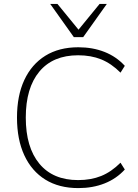

<svg xmlns="http://www.w3.org/2000/svg" viewBox="-20 -955 707 983"><path d="M381 8Q282 8 212 -35.5Q142 -79 104.5 -160Q67 -241 67 -353Q67 -465 104.5 -545.5Q142 -626 212 -669.5Q282 -713 381 -713Q455 -713 515.5 -689Q576 -665 619 -618L597 -583Q550 -630 498 -651Q446 -672 380 -672Q251 -672 181.5 -588.5Q112 -505 112 -353Q112 -201 181.5 -117Q251 -33 380 -33Q446 -33 498 -54Q550 -75 597 -122L619 -87Q576 -40 515.5 -16Q455 8 381 8ZM358 -765 237 -935H274L382 -803L490 -935H527L406 -765Z"/></svg>

Font: Nunito Sans 12pt ExtraLight ExtraLight
Style: Regular
Weight: 250
Version: Version 3.101;gftools[0.9.27]